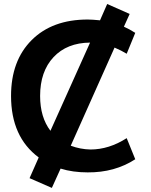

<svg xmlns="http://www.w3.org/2000/svg" viewBox="-20 -836 742 942"><path d="M227.5 -194.3 421.9 -627Q308.6 -626 242.7 -555.7Q176.8 -485.4 176.8 -365.2Q176.8 -260.7 227.5 -194.3ZM327.1 -121.1Q374 -103.5 423.8 -102.5Q514.6 -102.5 601.6 -158.2L643.6 -54.7Q543 10.7 410.2 9.8Q336.9 9.8 277.3 -8.8L234.4 85.9L125 38.1L169.9 -63.5Q34.2 -164.1 34.2 -365.2Q34.2 -538.1 135.3 -639.2Q236.3 -740.2 410.2 -740.2Q431.6 -740.2 470.7 -736.3L505.9 -816.4L616.2 -767.6L587.9 -705.1Q614.3 -693.4 643.6 -674.8L601.6 -572.3Q576.2 -587.9 542 -602.5Z"/></svg>

Font: Mgen+ 1c bold
Style: Bold
Weight: 700
Designer: [Source Han Sans]
Ryoko NISHIZUKA  (kana & ideographs); Paul D. Hunt (Latin, Greek & Cyrillic); Wenlong ZHANG  (bopomofo
Version: Version 1.059.20150602